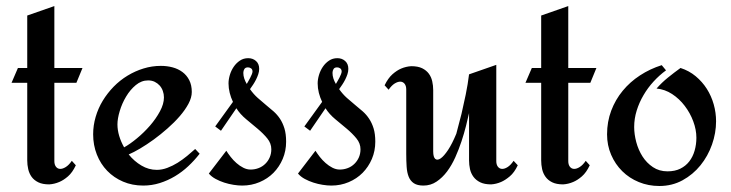

<svg xmlns="http://www.w3.org/2000/svg" viewBox="-20 -602 2411 633"><path d="M230 -57.1Q218.8 -33.2 204.1 -20.5Q189.5 -7.8 175.3 -2Q159.2 4.9 142.1 5.9Q120.1 5.9 106.2 -1Q92.3 -7.8 84.2 -19Q76.2 -30.3 73 -44.4Q69.8 -58.6 69.8 -73.2V-329.1H18.1L39.1 -377.9H69.8V-550.8L159.2 -582V-377.9H252L231.9 -329.1H159.2V-70.8Q159.2 -59.1 164.6 -52.2Q169.9 -45.4 178.2 -45.2Q186.5 -44.9 196.8 -51.3Q207 -57.6 216.8 -71.8Z M638.2 -95.2Q621.1 -73.2 600.8 -54.2Q580.6 -35.2 556.9 -21Q533.2 -6.8 506.8 1.5Q480.5 9.8 452.1 9.8Q416 9.8 385.7 -3.2Q355.5 -16.1 333.5 -38.8Q311.5 -61.5 299.3 -92.5Q287.1 -123.5 287.1 -159.2Q287.1 -188.5 295.4 -216.8Q303.7 -245.1 318.8 -270Q334 -294.9 354.7 -316.2Q375.5 -337.4 400.4 -352.5Q425.3 -367.7 453.1 -376.2Q481 -384.8 510.3 -384.8Q530.8 -384.8 549.1 -379.9Q567.4 -375 581.5 -364.5Q595.7 -354 604 -337.6Q612.3 -321.3 612.3 -298.8Q612.3 -280.3 601.3 -259.8Q590.3 -239.3 572.5 -218.8Q554.7 -198.2 532.2 -178.5Q509.8 -158.7 486.6 -141.8Q463.4 -125 441.9 -112.3Q420.4 -99.6 404.3 -92.8Q422.4 -70.3 446.3 -56.2Q470.2 -42 497.1 -42Q514.2 -42 531.7 -48.6Q549.3 -55.2 565.7 -65.4Q582 -75.7 596.9 -87.9Q611.8 -100.1 623.5 -110.8ZM520.5 -280.8Q520.5 -292 516.8 -302.2Q513.2 -312.5 506.3 -320.1Q499.5 -327.6 490 -332.3Q480.5 -336.9 468.3 -336.9Q446.3 -336.9 427.7 -321.5Q409.2 -306.2 395.8 -283.7Q382.3 -261.2 374.8 -236.1Q367.2 -210.9 367.2 -191.9Q367.2 -173.3 373 -153.8Q378.9 -134.3 389.2 -116.2Q408.7 -127 431.6 -146Q454.6 -165 474.4 -187.7Q494.1 -210.4 507.3 -234.9Q520.5 -259.3 520.5 -280.8Z M923.3 -134.8Q923.3 -104.5 912.1 -78.1Q900.9 -51.8 881.6 -32.2Q862.3 -12.7 835.7 -1.5Q809.1 9.8 778.3 9.8Q765.1 9.8 749.8 7.3Q734.4 4.9 719.2 0Q704.1 -4.9 690.7 -12.2Q677.2 -19.5 668.5 -29.8L726.1 -105Q731.9 -95.7 740.5 -84.7Q749 -73.7 759.5 -64.5Q770 -55.2 782 -49.1Q793.9 -43 806.2 -43Q820.3 -43 832.8 -47.9Q845.2 -52.7 854.5 -61.8Q863.8 -70.8 869.1 -83Q874.5 -95.2 874.5 -109.9Q874.5 -129.4 861.1 -145.8Q847.7 -162.1 829.3 -177.5Q811 -192.9 791.3 -209.2Q771.5 -225.6 759.3 -245.1L708.5 -170.9L689.5 -185.1L748 -266.1Q741.2 -280.3 737.3 -295.9Q733.4 -311.5 733.4 -327.1Q733.4 -340.3 737.8 -355Q742.2 -369.6 750.5 -381.8Q758.8 -394 770.8 -402.1Q782.7 -410.2 798.3 -410.2Q813.5 -410.2 824 -400.9Q834.5 -391.6 834.5 -375Q834.5 -366.2 831.5 -357.4Q828.6 -348.6 824.2 -339.8Q819.8 -331.1 814.5 -323Q809.1 -314.9 804.2 -308.1Q815.9 -291.5 829.6 -279.3Q843.3 -267.1 856.4 -256.3Q869.6 -245.6 881.8 -234.9Q894 -224.1 903.1 -210.4Q912.1 -196.8 917.7 -178.7Q923.3 -160.6 923.3 -134.8ZM812.5 -366.2Q812.5 -373 807.9 -376.5Q803.2 -379.9 797.4 -379.9Q789.1 -379.9 785.6 -374.3Q782.2 -368.7 782.2 -361.8Q782.2 -352.1 785.4 -342.8Q788.6 -333.5 793.5 -325.2Q795.4 -328.6 798.6 -334Q801.8 -339.4 804.9 -345.5Q808.1 -351.6 810.3 -357.2Q812.5 -362.8 812.5 -366.2Z M1217.3 -134.8Q1217.3 -104.5 1206.1 -78.1Q1194.8 -51.8 1175.5 -32.2Q1156.2 -12.7 1129.6 -1.5Q1103 9.8 1072.3 9.8Q1059.1 9.8 1043.7 7.3Q1028.3 4.9 1013.2 0Q998 -4.9 984.6 -12.2Q971.2 -19.5 962.4 -29.8L1020 -105Q1025.9 -95.7 1034.4 -84.7Q1043 -73.7 1053.5 -64.5Q1064 -55.2 1075.9 -49.1Q1087.9 -43 1100.1 -43Q1114.3 -43 1126.7 -47.9Q1139.2 -52.7 1148.4 -61.8Q1157.7 -70.8 1163.1 -83Q1168.5 -95.2 1168.5 -109.9Q1168.5 -129.4 1155 -145.8Q1141.6 -162.1 1123.3 -177.5Q1105 -192.9 1085.2 -209.2Q1065.4 -225.6 1053.2 -245.1L1002.4 -170.9L983.4 -185.1L1042 -266.1Q1035.2 -280.3 1031.2 -295.9Q1027.3 -311.5 1027.3 -327.1Q1027.3 -340.3 1031.7 -355Q1036.1 -369.6 1044.4 -381.8Q1052.7 -394 1064.7 -402.1Q1076.7 -410.2 1092.3 -410.2Q1107.4 -410.2 1117.9 -400.9Q1128.4 -391.6 1128.4 -375Q1128.4 -366.2 1125.5 -357.4Q1122.6 -348.6 1118.2 -339.8Q1113.8 -331.1 1108.4 -323Q1103 -314.9 1098.1 -308.1Q1109.9 -291.5 1123.5 -279.3Q1137.2 -267.1 1150.4 -256.3Q1163.6 -245.6 1175.8 -234.9Q1188 -224.1 1197 -210.4Q1206.1 -196.8 1211.7 -178.7Q1217.3 -160.6 1217.3 -134.8ZM1106.4 -366.2Q1106.4 -373 1101.8 -376.5Q1097.2 -379.9 1091.3 -379.9Q1083 -379.9 1079.6 -374.3Q1076.2 -368.7 1076.2 -361.8Q1076.2 -352.1 1079.3 -342.8Q1082.5 -333.5 1087.4 -325.2Q1089.4 -328.6 1092.5 -334Q1095.7 -339.4 1098.9 -345.5Q1102.1 -351.6 1104.2 -357.2Q1106.4 -362.8 1106.4 -366.2Z M1687 -57.1Q1675.8 -33.2 1660.6 -20.5Q1645.5 -7.8 1631.8 -2Q1615.7 4.9 1599.1 5.9Q1577.1 5.9 1563.2 -1Q1549.3 -7.8 1541 -19Q1532.7 -30.3 1529.5 -44.4Q1526.4 -58.6 1526.4 -73.2V-229Q1522.5 -211.4 1516.4 -187Q1510.3 -162.6 1501.5 -136Q1492.7 -109.4 1481 -83.3Q1469.2 -57.1 1453.9 -36.6Q1438.5 -16.1 1419.2 -3.2Q1399.9 9.8 1376 9.8Q1356 9.8 1344.5 2.2Q1333 -5.4 1327.4 -19.3Q1321.8 -33.2 1320.6 -52.5Q1319.3 -71.8 1319.3 -95.2V-307.1Q1319.3 -318.8 1314 -325.7Q1308.6 -332.5 1300 -332.8Q1291.5 -333 1281.2 -326.7Q1271 -320.3 1261.2 -306.2L1248 -320.8Q1259.3 -344.2 1273.9 -357.2Q1288.6 -370.1 1302.7 -376Q1318.8 -382.8 1335.9 -383.8Q1357.9 -383.8 1371.8 -377Q1385.7 -370.1 1393.8 -359.1Q1401.9 -348.1 1405 -334Q1408.2 -319.8 1408.2 -305.2V-103Q1408.2 -84 1415 -78.1Q1421.9 -72.3 1432.9 -79.8Q1443.8 -87.4 1457.3 -107.7Q1470.7 -127.9 1484.4 -161.1Q1493.2 -192.9 1501.5 -226.6Q1508.3 -255.4 1515.4 -290Q1522.5 -324.7 1526.4 -356.9L1616.2 -388.2V-70.8Q1616.2 -59.1 1621.6 -52.2Q1627 -45.4 1635.3 -45.2Q1643.6 -44.9 1653.6 -51.3Q1663.6 -57.6 1673.3 -71.8Z M1924.3 -57.1Q1913.1 -33.2 1898.4 -20.5Q1883.8 -7.8 1869.6 -2Q1853.5 4.9 1836.4 5.9Q1814.5 5.9 1800.5 -1Q1786.6 -7.8 1778.6 -19Q1770.5 -30.3 1767.3 -44.4Q1764.2 -58.6 1764.2 -73.2V-329.1H1712.4L1733.4 -377.9H1764.2V-550.8L1853.5 -582V-377.9H1946.3L1926.3 -329.1H1853.5V-70.8Q1853.5 -59.1 1858.9 -52.2Q1864.3 -45.4 1872.6 -45.2Q1880.9 -44.9 1891.1 -51.3Q1901.4 -57.6 1911.1 -71.8Z M2153.8 11.2Q2117.7 11.2 2086.2 -1.7Q2054.7 -14.6 2031.5 -37.6Q2008.3 -60.5 1994.9 -91.6Q1981.4 -122.6 1981.4 -159.2Q1981.4 -200.7 1995.1 -237.1Q2008.8 -273.4 2033 -302.7Q2057.1 -332 2090.1 -353.5Q2123 -375 2161.6 -387.2L2175.8 -370.1Q2153.8 -354 2134.8 -333.3Q2115.7 -312.5 2101.6 -288.3Q2087.4 -264.2 2079.1 -237.5Q2070.8 -210.9 2070.8 -183.1Q2070.8 -159.7 2077.6 -133.8Q2084.5 -107.9 2098.1 -86.4Q2111.8 -64.9 2132.6 -51Q2153.3 -37.1 2180.7 -37.1Q2205.1 -37.1 2222.9 -45.9Q2240.7 -54.7 2252.4 -69.8Q2264.2 -85 2270 -105.2Q2275.9 -125.5 2275.9 -147.9Q2275.9 -174.3 2265.6 -201.9Q2255.4 -229.5 2237.5 -252.9Q2219.7 -276.4 2195.8 -292Q2171.9 -307.6 2144.5 -310.1Q2161.6 -329.6 2182.1 -346.2Q2202.6 -362.8 2223.6 -377.9Q2252 -368.7 2273.7 -350.6Q2295.4 -332.5 2310.3 -309.1Q2325.2 -285.6 2333 -258.1Q2340.8 -230.5 2340.8 -202.1Q2340.8 -163.6 2327.4 -125.5Q2314 -87.4 2289.3 -56.9Q2264.6 -26.4 2230.2 -7.6Q2195.8 11.2 2153.8 11.2Z"/></svg>

Font: Redressed
Style: Regular
Weight: 400
Designer: Astigmatic (AOETI)
Foundry: Astigmatic (AOETI)
Version: Version 1.001